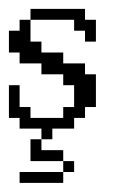

<svg xmlns="http://www.w3.org/2000/svg" viewBox="-20 -288 259 430"><path d="M23.9 121.6V97.2H121.6V121.6ZM121.6 97.2V72.8H146V97.2ZM48.3 72.8V23.9H72.8V48.3H121.6V72.8ZM72.8 23.9V0H23.9V-23.9H0V-97.2H23.9V-48.3H48.3V-23.9H121.6V-48.3H146V-97.2H121.6V-121.6H72.8V-146H23.9V-170.4H0V-219.2H23.9V-243.7H48.3V-194.8H72.8V-170.4H121.6V-146H170.4V-121.6H194.8V-48.3H170.4V-23.9H146V0H97.2V23.9ZM170.4 -194.8V-219.2H146V-243.7H48.3V-268.1H170.4V-243.7H194.8V-194.8Z"/></svg>

Font: FS Mondwest Regular
Style: Regular
Weight: 400
Designer: NZWStudios2024
Foundry: https://fontstruct.com
Version: Version 1.0